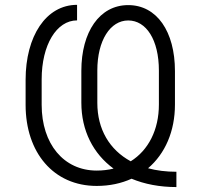

<svg xmlns="http://www.w3.org/2000/svg" viewBox="-20 -759 835 794"><path d="M709.5 -48.7C666.9 -48.7 627.8 -53.6 592.3 -63.2C663 -123.6 703.5 -216.3 703.5 -326.7V-464.8C703.5 -629.3 628.2 -737.9 510.3 -737.9C391.3 -737.9 316.4 -626.8 316.4 -466.3V-334.5C316.4 -218.8 365.4 -123.2 449.6 -61.8C427.9 -56.5 404.5 -53.6 380 -53.6C243.3 -53.6 152.3 -164.1 152.3 -325.3V-430.8C152.3 -573.2 213.8 -674.7 298.7 -674.7V-739C170.1 -739 85.9 -609 85.9 -429V-325.3C85.9 -128.6 201 9.9 380 9.9C433.6 9.9 481.9 -0.7 524.1 -19.9C577.8 2.5 640.3 14.6 709.5 14.6ZM520.6 -92C432.9 -139.6 382.5 -224.4 382.5 -333.5V-467.7C382.5 -592 436.1 -674.4 510.3 -674.4C584.5 -674.4 637.1 -594.8 637.1 -467V-326.7C637.1 -222.3 593.8 -137.8 520.6 -92Z"/></svg>

Font: Karasuma Gothic
Style: Light
Weight: 300
Designer: Rasmus Andersson / Ryoko Nishizuka
Foundry: rsms
Version: Version 1.00